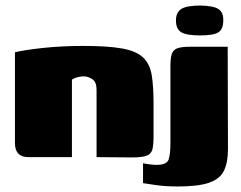

<svg xmlns="http://www.w3.org/2000/svg" viewBox="-20 -568 872 694"><path d="M83 0Q34 0 34 -51V-379Q65 -387 133.5 -394.5Q202 -402 282 -402Q372 -402 423 -392.5Q474 -383 498 -359.5Q522 -336 528.5 -296Q535 -256 535 -194V-75Q535 -45 531 -28.5Q527 -12 510.5 -5.5Q494 1 458 1L329 0V-244Q329 -272 313.5 -282Q298 -292 283 -292Q276 -292 268 -290.5Q260 -289 252.5 -286.5Q245 -284 240 -280V0ZM623 106Q575 106 540 100.5Q505 95 497 94V22Q504 24 520.5 26Q537 28 545 28Q583 28 589.5 8.5Q596 -11 596 -51V-329Q596 -358 601 -373Q606 -388 621 -393.5Q636 -399 667 -399H803L804 -29Q804 18 790 48Q776 78 737 92Q698 106 623 106ZM703 -440Q654 -440 635 -451.5Q616 -463 616 -494Q616 -524 636 -536Q656 -548 705 -548Q752 -547 770 -535Q788 -523 787 -494Q787 -463 770 -451.5Q753 -440 703 -440Z"/></svg>

Font: Genos Thin Black
Style: Regular
Weight: 900
Version: Version 1.010